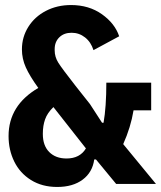

<svg xmlns="http://www.w3.org/2000/svg" viewBox="-20 -730 640 762"><path d="M14 -190Q14 -312 132 -381Q98 -428 82.5 -462.5Q67 -497 67 -534Q67 -583 92.5 -623.5Q118 -664 162.5 -687Q207 -710 262 -710Q333 -710 384.5 -673.5Q436 -637 453 -586L351 -531Q341 -563 317.5 -581.5Q294 -600 264 -600Q234 -600 215.5 -582Q197 -564 197 -535V-530Q197 -504 211.5 -481Q226 -458 280 -389L337 -317L385 -243H391Q402 -305 402 -402H580V-292H510Q499 -225 469 -158L599 0H441L361 -97H354Q347 -46 308 -17Q269 12 207 12Q147 12 103 -15.5Q59 -43 36.5 -89Q14 -135 14 -190ZM321 -141 192 -305Q168 -282 159 -256.5Q150 -231 150 -200V-198Q150 -152 175.5 -126.5Q201 -101 244 -101Q297 -101 321 -141Z"/></svg>

Font: iA Writer Duo S
Style: Bold
Weight: 700
Designer: Mike Abbink, Paul van der Laan, Pieter van Rosmalen, Oliver Reichenstein
Foundry: Bold Monday and Information Architects Inc.
Version: Version 2.000